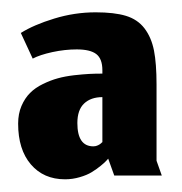

<svg xmlns="http://www.w3.org/2000/svg" viewBox="-20 -447 291 307"><path d="M153 -193.3 162.7 -166.3H238.7L230.3 -190V-312Q230.3 -345.3 226.2 -366.3Q222 -387.3 211 -401.7Q200 -416 181.3 -421.7Q162.7 -427.3 133 -427.3Q99.3 -427.3 66.7 -417.3Q34 -407.3 13.3 -394.3L32.3 -353.3Q43.7 -359.3 63.7 -363.7Q83.7 -368 102.7 -368Q124.3 -368 134 -360.5Q143.7 -353 143.7 -334.7V-329.3Q132.3 -329.3 122.7 -328.8Q113 -328.3 98.5 -326.7Q84 -325 72.5 -321.8Q61 -318.7 48.7 -312.7Q36.3 -306.7 28 -298.3Q19.7 -290 14.3 -277.5Q9 -265 9 -249.3Q9 -208 29.3 -184.2Q49.7 -160.3 84 -160.3Q96 -160.3 107.5 -163.7Q119 -167 126.8 -171.8Q134.7 -176.7 140.8 -181.7Q147 -186.7 150 -190ZM129.3 -213Q103.7 -213 103.7 -250.3Q103.7 -271.3 114.5 -281.5Q125.3 -291.7 143.7 -291.7V-219.7Q143.3 -219.7 141.7 -218Q140 -216.3 136.7 -214.7Q133.3 -213 129.3 -213Z"/></svg>

Font: Jomhuria
Style: Regular
Weight: 400
Designer: Arabic design by Kourosh Beigpour, Latin design by Eben Sorkin, engineering by Lasse Fister and Khaled Hosney
Version: Version 1.0010